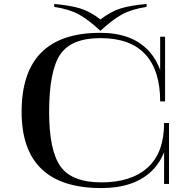

<svg xmlns="http://www.w3.org/2000/svg" viewBox="-20 -937 970 977"><path d="M820 -421V-750H795V-421ZM840 -1V-311H815V-1ZM815 -311Q815 -160 731.5 -84.5Q648 -9 496 -9Q346 -9 288 -90Q230 -171 230 -367Q230 -575 286 -659Q342 -743 491 -743Q643 -743 719 -661Q795 -579 795 -421H820Q820 -589 735.5 -679.5Q651 -770 490 -770Q90 -770 90 -368Q90 20 496 20Q661 20 750.5 -65.5Q840 -151 840 -311ZM491 -780V-838Q439 -878 390 -893.5Q341 -909 256 -917V-902Q333 -890 381.5 -863.5Q430 -837 491 -780ZM491 -780Q552 -837 600.5 -863.5Q649 -890 726 -902V-917Q641 -909 592 -893.5Q543 -878 491 -838Z"/></svg>

Font: Solide Mirage
Style: Mono
Weight: 400
Width: 6
Designer: Jérémy Landes
Foundry: Velvetyne Type Foundry
Version: Version 1.1